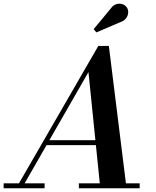

<svg xmlns="http://www.w3.org/2000/svg" viewBox="-66 -1011 840 1031"><path d="M20.5 0 462 -764.5H518.5L613.5 0H472.5L409 -624L51 0ZM-46.5 0V-26.5H173.5V0ZM357.5 0V-26.5H684V0ZM180 -231.5V-258H513V-231.5ZM451.5 -837 437 -854.5 530.5 -967.5Q540.5 -981 553 -986.5Q565.5 -992 577.8 -991.2Q590 -990.5 600 -984.8Q610 -979 615.5 -970.5Q623.5 -957.5 622.2 -941.8Q621 -926 611 -912.8Q601 -899.5 583.5 -893.5Z"/></svg>

Font: Bodoni Moda 9pt SemiBold
Style: Italic
Weight: 600
Italic angle: -13°
Designer: Owen Earl
Foundry: indestructible type
Version: Version 2.004